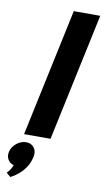

<svg xmlns="http://www.w3.org/2000/svg" viewBox="-127 -747 564 1036"><g transform="rotate(10 155.0 -229.5)"><path d="M-15 221 8 241Q7 241 20 234Q33 227 52 211.5Q71 196 88.5 170.5Q106 145 113 109Q119 81 103.5 61Q88 41 61 41Q32 41 7.5 61Q-17 81 -23 109Q-28 133 -17 151Q-6 169 15 175Q10 187 3.5 198Q-3 209 -15 221ZM41 0H186L335 -700H190Z"/></g></svg>

Font: Advent Pro ExtraBold
Style: Italic
Weight: 800
Italic angle: -12°
Version: Version 3.000